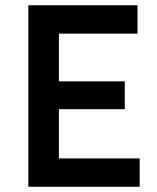

<svg xmlns="http://www.w3.org/2000/svg" viewBox="-20 -717 601 737"><path d="M88.9 -696.8H507.8V-587.9H206.1V-404.8H459V-297.9H206.1V-108.9H516.1V0H88.9Z"/></svg>

Font: Doppio One
Style: Regular
Weight: 400
Designer: Szymon Celej
Foundry: Szymon Celej
Version: Version 1.002